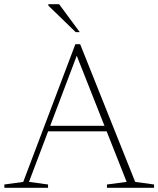

<svg xmlns="http://www.w3.org/2000/svg" viewBox="-20 -901 759 921"><path d="M198.5 -271V-297.5H503V-271ZM628.5 -28.5 719 -16V0H493V-16L587.5 -28.5L341.5 -650.5H354.5L119 -28.5L210.5 -16V0H1V-16L91.5 -28.5L341.5 -689H364.5ZM362.5 -747H343L212 -874V-881H263.5Z"/></svg>

Font: Newsreader ExtraLight
Style: Regular
Weight: 250
Designer: Hugues Gentile
Foundry: Production Type
Version: Version 1.003